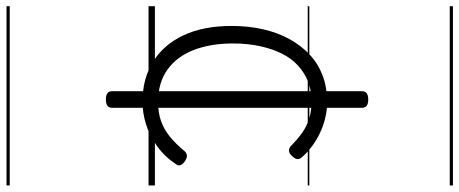

<svg xmlns="http://www.w3.org/2000/svg" viewBox="-440 -556 1442 603"><g transform="rotate(90 281.5 -255.0)"><path d="M300 19Q228 19 174.5 -14Q121 -47 91.5 -109.5Q62 -172 62 -261Q62 -314 72.5 -360Q83 -406 103.5 -443Q124 -480 152.5 -506.5Q181 -533 218.5 -547Q256 -561 301 -561Q333 -561 365.5 -551Q398 -541 426 -523Q454 -505 475 -481Q481 -474 480 -466.5Q479 -459 470 -450Q461 -441 453.5 -441Q446 -441 439 -447Q418 -468 397.5 -482.5Q377 -497 353 -504.5Q329 -512 297 -512Q265 -512 237 -501Q209 -490 186.5 -469.5Q164 -449 149 -419Q134 -389 125.5 -350Q117 -311 117 -265Q117 -195 137.5 -142Q158 -89 199 -59.5Q240 -30 301 -30Q334 -30 360 -39Q386 -48 409 -66.5Q432 -85 456 -114Q463 -121 471 -120.5Q479 -120 487 -114Q496 -108 499 -100.5Q502 -93 496 -86Q472 -50 439 -26.5Q406 -3 370.5 8Q335 19 300 19ZM293 134Q267 134 267 115V-671Q267 -690 293 -690Q319 -690 319 -671V115Q319 134 293 134ZM0 436H563V446H0ZM0 -20H563V0H0ZM0 -505H563V-500H0ZM0 -956H563V-946H0Z"/></g></svg>

Font: Playwrite HU Guides
Style: Regular
Weight: 400
Designer: Veronika Burian, José Scaglione
Foundry: TypeTogether
Version: Version 1.003